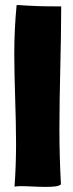

<svg xmlns="http://www.w3.org/2000/svg" viewBox="-20 -728 288 753"><path d="M37 4C42 3 51 2 62 2C88 2 127 5 160 5C188 5 211 3 219 -5C215 -77 213 -150 213 -224C213 -382 220 -543 220 -699V-703H196C136 -703 110 -705 86 -706C77 -706 52 -709 45 -708V-706C39 -644 36 -581 36 -516C36 -401 43 -283 43 -164C43 -108 41 -52 37 4Z"/></svg>

Font: HEYCLAY
Style: Regular
Weight: 400
Designer: Marcelo Magalhaes
Foundry: Marcelo Magalhães
Version: Version 1.300;hotconv 1.0.109;makeotfexe 2.5.65596